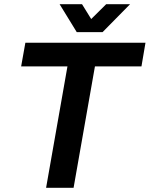

<svg xmlns="http://www.w3.org/2000/svg" viewBox="-20 -888 708 908"><path d="M198 0 299 -574H80L100 -686H668L649 -574H429L328 0ZM595 -868 465 -736H343L262 -868H368L433 -763L377 -764L482 -868Z"/></svg>

Font: Archivo Variable SemiBold
Style: Italic
Weight: 600
Italic angle: -10°
Designer: Hector Gatti
Foundry: Omnibus-Type
Version: Version 2.001